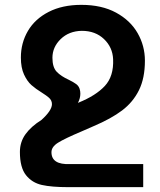

<svg xmlns="http://www.w3.org/2000/svg" viewBox="-20 -560 661 791"><path d="M268 116H570V211H260Q193 211 152.5 202Q112 193 87 161.5Q62 130 62 66Q62 25 85 -7Q108 -39 151 -66Q194 -105 194 -131Q194 -147 181 -158Q172 -166 153 -178Q127 -194 109.5 -209.5Q92 -225 79 -253Q66 -281 66 -323Q66 -383 95 -432.5Q124 -482 180.5 -511Q237 -540 315 -540Q399 -540 458 -508Q517 -476 547 -423.5Q577 -371 577 -310Q577 -238 552.5 -188.5Q528 -139 483 -105Q438 -71 365 -40L317 -19Q246 11 219 28Q192 45 192 67Q192 119 268 116ZM311 -174Q311 -155 301 -136L303 -137Q375 -166 412 -206Q449 -246 446 -316Q444 -365 408.5 -399Q373 -433 317 -433Q264 -432 230 -399Q196 -366 196 -322Q196 -283 213.5 -264.5Q231 -246 264 -231Q284 -221 294 -213.5Q304 -206 308 -194Q311 -185 311 -174Z"/></svg>

Font: Montserrat arm2 Medium
Style: Regular
Weight: 500
Designer: Julieta Ulanovsky
Foundry: Julieta Ulanovsky
Version: Version 6.000